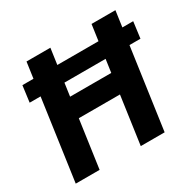

<svg xmlns="http://www.w3.org/2000/svg" viewBox="-150 -848 1023 1010"><g transform="rotate(-30 361.0 -343.0)"><path d="M33 0 130 -686H275L236 -411H486L525 -686H670L573 0H428L469 -290H219L178 0ZM36 -490 49 -589H722L709 -490Z"/></g></svg>

Font: Chivo Medium SemiBold
Style: Italic
Weight: 600
Italic angle: -8.05°
Version: Version 2.002